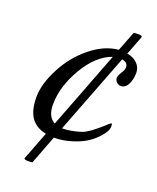

<svg xmlns="http://www.w3.org/2000/svg" viewBox="-142 -787 764 933"><g transform="rotate(20 240.5 -320.5)"><path d="M458 -476Q444 -436 416 -436Q403 -436 393.5 -445.5Q384 -455 384 -466.5Q384 -478 396.5 -497.5Q409 -517 409 -530Q409 -555 378 -560L218 -145Q261 -145 315 -162Q348 -173 412 -231Q432 -250 436 -250Q440 -250 440 -234Q440 -218 425 -197Q385 -142 321 -115.5Q257 -89 196 -89L140 58Q139 61 118 61Q97 61 97 54V53L153 -93Q152 -93 152 -93.5Q152 -94 151 -94Q99 -105 74 -142Q49 -179 49 -246Q49 -313 92 -396Q135 -479 205 -535.5Q275 -592 347 -598L386 -699Q388 -702 409 -702Q430 -702 430 -695V-694L392 -595Q426 -589 445.5 -569Q465 -549 465 -523Q465 -497 458 -476ZM177 -155 331 -556Q253 -529 195 -431Q137 -333 137 -239Q137 -176 177 -155Z"/></g></svg>

Font: Playball
Style: Regular
Weight: 400
Designer: Robert E. Leuschke
Foundry: Robert E. Leuschke
Version: Version 1.001